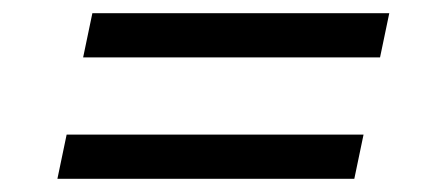

<svg xmlns="http://www.w3.org/2000/svg" viewBox="-20 -455 654 291"><path d="M120 -435H570L556 -368H106ZM81 -251H531L517 -184H67Z"/></svg>

Font: Decalotype
Style: Italic
Weight: 400
Italic angle: -12°
Designer: Alfredo Marco Pradil
Foundry: Alfredo Marco Pradil
Version: Version 1.0